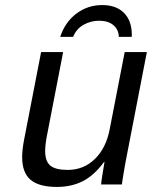

<svg xmlns="http://www.w3.org/2000/svg" viewBox="-20 -736 640 766"><path d="M231.9 -528.3 167 -193.4Q160.2 -158.2 160.2 -133.3Q160.2 -92.3 180.9 -75.2Q201.7 -58.1 250 -58.1Q314 -58.1 358.9 -102.1Q403.8 -146 418 -222.2L477.5 -528.3H565.9L485.4 -112.8Q481.9 -96.2 478.8 -77.9Q475.6 -59.6 472.9 -43.2Q470.2 -26.9 468.3 -15.1Q466.3 -3.4 466.3 0H383.3Q383.3 -5.4 388.4 -37.8Q393.6 -70.3 397 -90.3H395.5Q355 -35.6 309.8 -12.9Q264.6 9.8 207 9.8Q135.7 9.8 102.1 -18.6Q68.4 -46.9 68.4 -108.9Q68.4 -138.2 75.7 -176.3L144 -528.3ZM387.7 -715.8Q443.4 -715.8 474.4 -684.8Q505.4 -653.8 505.9 -598.6L505.4 -588.9H454.1Q453.1 -618.7 432.1 -636Q411.1 -653.3 375.5 -653.3Q342.8 -653.3 314 -637.5Q285.2 -621.6 271.5 -588.9H220.2Q239.7 -647.9 284.9 -681.9Q330.1 -715.8 387.7 -715.8Z"/></svg>

Font: Cousine
Style: Italic
Weight: 400
Italic angle: -12°
Monospace: yes
Designer: Steve Matteson
Foundry: Monotype Imaging Inc.
Version: Version 1.21